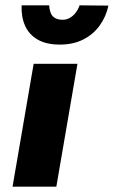

<svg xmlns="http://www.w3.org/2000/svg" viewBox="-20 -699 426 719"><path d="M106 -460 27 0H191L270 -460ZM61 -679Q59 -636 74 -602.5Q89 -569 121.5 -550.5Q154 -532 204 -532Q254 -532 291.5 -551Q329 -570 353 -603Q377 -636 386 -678L278 -679Q273 -664 263 -651Q253 -638 239.5 -631Q226 -624 210 -625Q195 -626 184.5 -632.5Q174 -639 169.5 -651.5Q165 -664 164 -679Z"/></svg>

Font: Jost ExtraBold
Style: Italic
Weight: 800
Italic angle: -5°
Version: Version 3.710